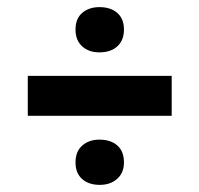

<svg xmlns="http://www.w3.org/2000/svg" viewBox="-20 -582 560 539"><path d="M58 -257V-369H462V-257ZM259 -435Q229 -435 210.5 -452Q192 -469 192 -499Q192 -530 211 -546Q230 -562 259 -562Q291 -562 309.5 -545.5Q328 -529 328 -499Q328 -469 309.5 -452Q291 -435 259 -435ZM260 -63Q229 -63 210.5 -79.5Q192 -96 192 -126Q192 -157 211 -173.5Q230 -190 259 -190Q291 -190 309.5 -173.5Q328 -157 328 -126Q328 -97 309 -80Q290 -63 260 -63Z"/></svg>

Font: Bricolage Grotesque 18pt SemiBold
Style: Regular
Weight: 600
Version: Version 1.001;gftools[0.9.33.dev8+g029e19f]